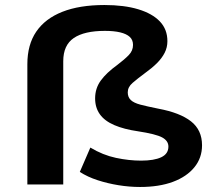

<svg xmlns="http://www.w3.org/2000/svg" viewBox="-20 -735 859 765"><path d="M538 10Q496 10 452.5 3Q409 -4 369 -17Q329 -30 298 -50L340 -147Q390 -117 442 -106Q494 -95 542 -95Q594 -95 622.5 -108.5Q651 -122 651 -151Q651 -174 626 -187.5Q601 -201 529 -212Q474 -220 435.5 -236.5Q397 -253 378 -279.5Q359 -306 359 -343Q359 -383 381.5 -414Q404 -445 447 -476Q476 -498 493 -515.5Q510 -533 510 -556Q510 -576 497 -588Q484 -600 459 -606Q434 -612 398 -612Q316 -612 274 -583.5Q232 -555 232 -491V0H89V-479Q89 -557 124.5 -609Q160 -661 228.5 -688Q297 -715 396 -715Q475 -715 531 -698Q587 -681 617 -649.5Q647 -618 647 -571Q647 -546 636 -524.5Q625 -503 605.5 -483.5Q586 -464 558 -444Q527 -421 508 -404.5Q489 -388 489 -367Q489 -348 501 -336.5Q513 -325 539.5 -318Q566 -311 611 -302Q697 -286 741 -251.5Q785 -217 785 -156Q785 -106 754.5 -68.5Q724 -31 669 -10.5Q614 10 538 10Z"/></svg>

Font: Nunito Sans 10pt Expanded
Style: Bold
Weight: 700
Width: 7
Designer: Vernon Adams
Foundry: Vernon Adams
Version: Version 3.101;gftools[0.9.27]